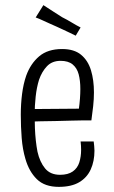

<svg xmlns="http://www.w3.org/2000/svg" viewBox="-20 -717 444 748"><path d="M209 11Q154 11 123.5 -19Q93 -49 79 -98Q68 -135 64.5 -179Q61 -223 61 -270Q61 -312 66 -351Q71 -390 82 -422Q99 -469 132.5 -497.5Q166 -526 222 -526Q269 -526 296 -503.5Q323 -481 334.5 -443Q346 -405 346 -357Q346 -331 343 -303.5Q340 -276 336 -248L287 -291Q290 -312 291.5 -332.5Q293 -353 293 -370Q293 -403 286.5 -427.5Q280 -452 263 -466Q246 -480 216 -480Q183 -480 163 -459Q143 -438 132 -406Q123 -377 119 -341Q115 -305 115 -269Q115 -244 116 -218.5Q117 -193 119.5 -170Q122 -147 126 -126Q135 -86 155.5 -61Q176 -36 214 -36Q245 -36 263.5 -49Q282 -62 289 -84.5Q296 -107 296 -133Q296 -141 295.5 -149.5Q295 -158 294 -166H345Q346 -157 347 -148Q348 -139 348 -130Q348 -89 333.5 -57Q319 -25 288.5 -7Q258 11 209 11ZM84 -242 83 -292 336 -294V-248Q325 -248 304 -248Q283 -248 256 -247Q229 -246 198.5 -245.5Q168 -245 138.5 -244.5Q109 -244 84 -242ZM275 -578Q265 -583 252.5 -589Q240 -595 227 -601Q214 -607 201 -613Q188 -619 174 -625Q160 -631 146.5 -637.5Q133 -644 119 -649L149 -697Q165 -686 184.5 -674Q204 -662 222 -650Q242 -640 260 -629Q278 -618 294 -610Z"/></svg>

Font: Truculenta Light
Style: Regular
Weight: 300
Version: Version 1.002